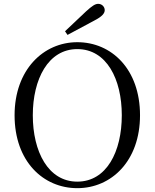

<svg xmlns="http://www.w3.org/2000/svg" viewBox="-20 -965 807 1001"><path d="M319 -802 332 -783C378 -808 425 -833 472 -858C513 -879 526 -896 526 -912C526 -930 511 -945 492 -945C476 -945 460 -934 429 -906C395 -874 357 -838 319 -802ZM383 16C561 16 710 -126 710 -364C710 -605 561 -745 383 -745C206 -745 56 -601 56 -364C56 -123 206 16 383 16ZM383 -18C231 -18 151 -175 151 -364C151 -552 231 -709 383 -709C536 -709 615 -552 615 -364C615 -175 536 -18 383 -18Z"/></svg>

Font: Source Han Serif KR
Style: Regular
Weight: 400
Designer: Ryoko NISHIZUKA 西塚涼子 (kana & ideographs); Frank Grießhammer (Latin, Greek & Cyrillic); Wenlong ZHANG 张文龙 (bopomofo); San
Foundry: Adobe
Version: Version 2.001;hotconv 1.1.0;makeotfexe 2.6.0